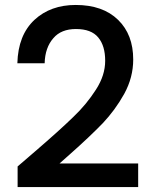

<svg xmlns="http://www.w3.org/2000/svg" viewBox="-20 -764 617 774"><path d="M51 -93C51 -93 51 -10 51 -10C51 -10 537 -10 537 -10C537 -10 537 -105 537 -105C537 -105 220 -105 220 -105C220 -105 265 -145 265 -145C265 -145 265 -145 265 -145C317 -191 360 -232 394 -267C427 -302 456 -341 481 -386C505 -430 517 -476 517 -524C517 -524 517 -524 517 -524C517 -591 497 -644 456 -684C415 -724 358 -744 285 -744C285 -744 285 -744 285 -744C218 -744 162 -724 119 -684C75 -643 52 -585 50 -509C50 -509 160 -509 160 -509C160 -509 160 -509 160 -509C161 -551 173 -585 195 -610C216 -635 247 -647 286 -647C286 -647 286 -647 286 -647C327 -647 357 -636 376 -613C395 -590 404 -559 404 -519C404 -519 404 -519 404 -519C404 -480 392 -442 367 -403C342 -364 312 -327 275 -292C238 -256 187 -210 123 -155C123 -155 51 -93 51 -93Z"/></svg>

Font: Girnar Poppins
Style: Medium
Weight: 500
Designer: Ninad Kale (Devanagari), Jonny Pinhorn (Latin)
Foundry: Indian Type Foundry
Version: ""